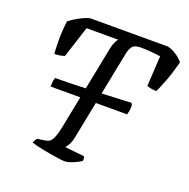

<svg xmlns="http://www.w3.org/2000/svg" viewBox="-126 -824 928 944"><g transform="rotate(20 338.5 -352.0)"><path d="M120 -322Q120 -345 122.5 -355.5Q125 -366 127 -369Q154 -369 199 -370Q244 -371 295 -373Q346 -375 393.5 -377Q441 -379 475.5 -380.5Q510 -382 521 -383L527 -372Q527 -352 524.5 -340Q522 -328 520 -322ZM306 0Q299 0 282 -2.5Q265 -5 242.5 -8.5Q220 -12 197.5 -16.5Q175 -21 157 -25.5Q139 -30 131 -33Q134 -42 138.5 -48.5Q143 -55 145 -58L176 -62Q192 -64 203.5 -69Q215 -74 224.5 -94Q234 -114 243 -159L330 -597Q334 -616 340 -629.5Q346 -643 353 -652H188L135 -488Q129 -485 114.5 -482Q100 -479 82 -479Q80 -503 79.5 -548.5Q79 -594 86 -651Q105 -666 134 -682Q163 -698 188 -704H595Q622 -697 644.5 -681Q667 -665 677 -651Q662 -593 644.5 -547Q627 -501 616 -479Q597 -479 584 -482Q571 -485 566 -488L575 -646Q562 -648 543.5 -650Q525 -652 506.5 -653Q488 -654 471 -654Q438 -654 426.5 -637.5Q415 -621 410 -592L319 -133Q314 -106 305.5 -90Q297 -74 289 -67L391 -56Q393 -53 394 -47Q395 -41 394 -33Q376 -20 351 -10Q326 0 306 0Z"/></g></svg>

Font: Texturina 12pt
Style: Italic
Weight: 400
Italic angle: -11°
Designer: Guillermo Torres Carreño
Foundry: Omnibus-Type
Version: Version 1.002